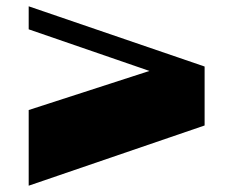

<svg xmlns="http://www.w3.org/2000/svg" viewBox="-20 -655 740 609"><path d="M629 -444V-257L71 -66V-306L454 -430L71 -562V-635Z"/></svg>

Font: Notable
Style: Regular
Weight: 400
Designer: Multiple Designers
Foundry: Google, Inc.
Version: Version 1.100